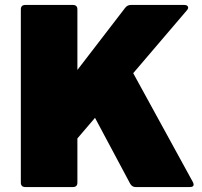

<svg xmlns="http://www.w3.org/2000/svg" viewBox="-20 -754 814 774"><path d="M82 0Q64 0 64 -18V-716Q64 -734 82 -734H274Q292 -734 292 -716V-472L485 -723Q494 -734 507 -734H723Q734 -734 737.5 -727.5Q741 -721 733 -712L517 -459L757 -21Q768 0 745 0H526Q513 0 505 -13L363 -279L292 -196V-18Q292 0 274 0Z"/></svg>

Font: LINE Seed Sans App Heavy
Style: Regular
Weight: 900
Designer: LINE VX Design & Dalton Maag Ltd & Sandoll Inc
Foundry: Dalton Maag Ltd
Version: Version 1.003